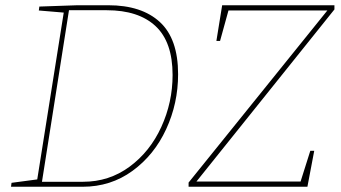

<svg xmlns="http://www.w3.org/2000/svg" viewBox="-20 -712 1299 732"><path d="M393 -692Q520 -692 589.5 -628Q659 -564 659 -429Q659 -318 613.5 -219.5Q568 -121 485 -60.5Q402 0 295 0H22L24 -15L122 -28L223 -664L128 -672L130 -687L275 -692ZM297 -19Q396 -19 474 -76.5Q552 -134 595 -228Q638 -322 638 -426Q638 -552 573 -612.5Q508 -673 387 -673H243L140 -19ZM1255 -692V-676L729 -20H1126L1163 -137H1178L1152 0H699V-16L1228 -672H851L819 -556H805L827 -692Z"/></svg>

Font: Bitter Pro Thin
Style: Italic
Weight: 250
Italic angle: -9°
Designer: Sol Matas, and Bitter project Authors
Foundry: Sol Matas
Version: Version 1.010